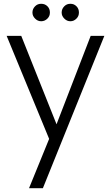

<svg xmlns="http://www.w3.org/2000/svg" viewBox="-20 -735 585 1012"><path d="M458 -546C458 -546 278 -80 278 -80C278 -80 92 -546 92 -546C92 -546 15 -546 15 -546C15 -546 239 -3 239 -3C239 -3 133 257 133 257C133 257 206 257 206 257C206 257 530 -546 530 -546C530 -546 458 -546 458 -546ZM197 -623C197 -623 197 -623 197 -623C210 -623 221 -628 230 -637C239 -646 243 -656 243 -669C243 -669 243 -669 243 -669C243 -682 239 -693 230 -702C221 -711 210 -715 197 -715C197 -715 197 -715 197 -715C184 -715 174 -711 165 -702C156 -693 151 -682 151 -669C151 -669 151 -669 151 -669C151 -656 156 -646 165 -637C174 -628 184 -623 197 -623ZM351 -623C351 -623 351 -623 351 -623C364 -623 374 -628 383 -637C392 -646 396 -656 396 -669C396 -669 396 -669 396 -669C396 -682 392 -693 383 -702C374 -711 364 -715 351 -715C351 -715 351 -715 351 -715C338 -715 328 -711 319 -702C310 -693 305 -682 305 -669C305 -669 305 -669 305 -669C305 -656 310 -646 319 -637C328 -628 338 -623 351 -623Z"/></svg>

Font: wox.body
Style: Regular
Weight: 500
Designer: Ninad Kale (Devanagari), Jonny Pinhorn (Latin)
Foundry: Indian Type Foundry
Version: ""